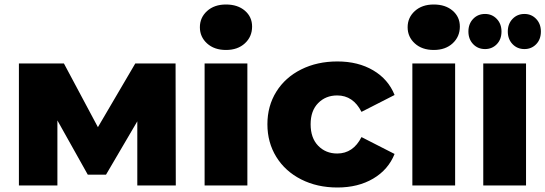

<svg xmlns="http://www.w3.org/2000/svg" viewBox="-20 -824 2423 853"><path d="M590 0V-285L451 -48H370L235 -289V0H64V-542H264L415 -259L581 -542H760L761 0Z M889 -542H1079V0H889ZM868 -703Q868 -746 900 -775Q932 -804 984 -804Q1036 -804 1068 -776.5Q1100 -749 1100 -706Q1100 -661 1068 -631.5Q1036 -602 984 -602Q932 -602 900 -631Q868 -660 868 -703Z M1168 -272Q1168 -353 1207.5 -416.5Q1247 -480 1318 -515.5Q1389 -551 1479 -551Q1571 -551 1638 -511.5Q1705 -472 1733 -402L1586 -327Q1549 -400 1478 -400Q1427 -400 1393.5 -366Q1360 -332 1360 -272Q1360 -211 1393.5 -176.5Q1427 -142 1478 -142Q1549 -142 1586 -215L1733 -140Q1705 -70 1638 -30.5Q1571 9 1479 9Q1389 9 1318 -27Q1247 -63 1207.5 -127Q1168 -191 1168 -272Z M1812 -542H2002V0H1812ZM1791 -703Q1791 -746 1823 -775Q1855 -804 1907 -804Q1959 -804 1991 -776.5Q2023 -749 2023 -706Q2023 -661 1991 -631.5Q1959 -602 1907 -602Q1855 -602 1823 -631Q1791 -660 1791 -703Z M2127 -542H2317V0H2127ZM2061 -684Q2061 -718 2082 -740Q2103 -762 2135 -762Q2166 -762 2187 -740Q2208 -718 2208 -684Q2208 -649 2187 -627.5Q2166 -606 2135 -606Q2103 -606 2082 -628Q2061 -650 2061 -684ZM2236 -684Q2236 -718 2257 -740Q2278 -762 2310 -762Q2341 -762 2362 -740Q2383 -718 2383 -684Q2383 -649 2362 -627.5Q2341 -606 2310 -606Q2278 -606 2257 -628Q2236 -650 2236 -684Z"/></svg>

Font: Montserrat Alternates ExtraBold
Style: Regular
Weight: 800
Designer: Julieta Ulanovsky
Foundry: Julieta Ulanovsky
Version: Version 7.200